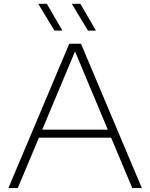

<svg xmlns="http://www.w3.org/2000/svg" viewBox="-20 -964 770 984"><path d="M23 0 335 -740H395L707 0H658L549.5 -258.5H179.5L71 0ZM196.5 -299.5H532.5L364.5 -700.5ZM431 -807 348 -944.5H392L472 -807ZM259 -807 176 -944.5H220L300 -807Z"/></svg>

Font: Encode Sans Expanded ExtraLight
Style: Regular
Weight: 200
Width: 7
Designer: Multiple Designers
Foundry: Impallari Type
Version: Version 3.000; ttfautohint (v1.8.3) -l 8 -r 50 -G 200 -x 14 